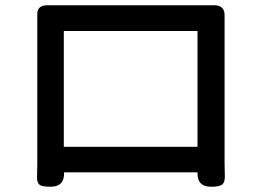

<svg xmlns="http://www.w3.org/2000/svg" viewBox="-20 -706 996 731"><path d="M172 5Q143 5 133 -1Q120 -9 121 -33Q121 -48 122 -82Q122 -111 122 -122V-603Q122 -626 122 -649Q120 -688 165 -686Q190 -686 215 -686H481H747Q769 -686 791 -686Q837 -688 835 -645Q835 -624 835 -603V-122Q835 -113 835 -87Q836 -52 836 -36Q837 -11 824 -2Q813 5 784 5Q731 5 732 -47Q732 -49 732 -50H224Q224 -49 224 -47Q225 5 172 5ZM223 -147H477H732V-588H223Z"/></svg>

Font: GenSenRounded JP M
Style: Regular
Weight: 500
Version: Version 1.501;PS 1;hotconv 16.6.51;makeotf.lib2.5.65220